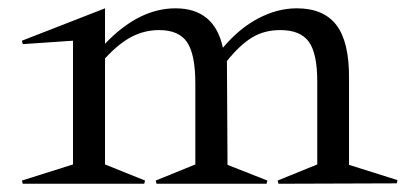

<svg xmlns="http://www.w3.org/2000/svg" viewBox="-20 -446 992 466"><path d="M530.8 -297.9 532.2 -45.9 628.9 -7.8 627 0H359.9L357.9 -7.8L454.1 -46.9V-243.2Q454.1 -314 434.1 -343.5Q414.1 -373 366.2 -373Q331.1 -373 299.8 -356.9Q268.6 -340.8 234.9 -304.2V-46.9L332 -7.8L330.1 0H35.2L33.2 -7.8L157.2 -46.9V-347.2L35.2 -338.9L33.2 -347.2L234.9 -425.8V-339.8Q316.9 -425.8 405.8 -425.8Q500.5 -425.8 521 -330.1Q560.5 -377 606.9 -401.4Q653.3 -425.8 700.2 -425.8Q765.6 -425.8 796.6 -385Q827.6 -344.2 827.1 -256.8V-45.9L944.8 -8.8L942.9 -1L655.8 0L653.8 -7.8L750 -46.9V-249Q750 -316.4 729.5 -344.7Q709 -373 660.2 -373Q621.6 -373 591.8 -355Q562 -336.9 530.8 -297.9Z"/></svg>

Font: Halibut
Style: Regular
Weight: 400
Designer: Matteo Maggi
Foundry: Collletttivo
Version: Version 3.080 | FøM Fix